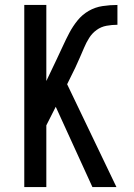

<svg xmlns="http://www.w3.org/2000/svg" viewBox="-20 -755 540 775"><path d="M353 0 205 -324 167 -249V0H78V-735H167V-428L208 -514Q221 -541 233.5 -568.5Q246 -596 260 -622.5Q274 -649 293 -672.5Q312 -696 338 -711Q364 -726 394 -730.5Q424 -735 454 -735V-655Q432 -655 410 -651Q388 -647 370 -634Q352 -621 340 -602Q328 -583 319.5 -562.5Q311 -542 302 -522Q293 -502 284 -482L251 -415L450 0Z"/></svg>

Font: Iosevka Fixed Medium
Style: Regular
Weight: 500
Monospace: yes
Designer: Belleve Invis
Foundry: Belleve Invis
Version: Version 32.3.0